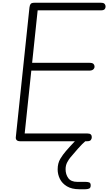

<svg xmlns="http://www.w3.org/2000/svg" viewBox="-20 -1024 786 1392"><path d="M126.5 0Q108 0 100.2 -8.8Q92.5 -17.5 95 -33L193.5 -969Q195.5 -986.5 202 -995.2Q208.5 -1004 230 -1004H711.5Q731 -1004 738.2 -996Q745.5 -988 745.5 -976.5Q745.5 -964.5 738.2 -956.8Q731 -949 711.5 -949H253L213 -568.5H630Q650 -568.5 657.8 -560.5Q665.5 -552.5 665.5 -541Q665.5 -529.5 656.2 -520.8Q647 -512 626 -512H207L159 -56.5H611.5Q631 -56.5 638.2 -49.2Q645.5 -42 645.5 -30Q645.5 -17 638.2 -8.5Q631 0 611.5 0ZM555.5 348Q500.5 348 465.5 327Q430.5 306 414.2 273Q398 240 398 204Q398 159.5 417.2 127.5Q436.5 95.5 458.5 70.5Q469.5 57.5 488.5 36.8Q507.5 16 527.2 -4.5Q547 -25 559.5 -35.5Q571 -44 575.2 -45Q579.5 -46 586 -46Q596 -46 603 -38.5Q610 -31 611 -21.5Q612 -12 604 -5Q576.5 18 545 54Q513.5 90 490 118Q479 131 467.2 153Q455.5 175 455.5 203Q455.5 240.5 475.2 267.5Q495 294.5 540.5 294.5H598.5Q616 294.5 626.8 298.5Q637.5 302.5 637.5 320Q637.5 338.5 626 343.2Q614.5 348 598.5 348Z"/></svg>

Font: Edu NSW ACT Cursive
Style: Regular
Weight: 400
Designer: Tina and Corey Anderson, Eben Sorkin, Mirko Velimirovic
Foundry: Sorkin Type Co.
Version: Version 2.000